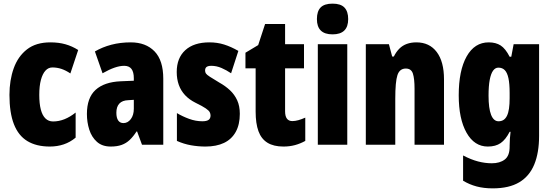

<svg xmlns="http://www.w3.org/2000/svg" viewBox="-20 -796 3035 1056"><path d="M254 10Q180 10 130.5 -20Q81 -50 56.5 -113Q32 -176 32 -274Q32 -355 55.5 -420.5Q79 -486 128.5 -524.5Q178 -563 257 -563Q303 -563 340 -552.5Q377 -542 410 -521L367 -392Q342 -409 318 -417Q294 -425 268 -425Q246 -425 230 -407.5Q214 -390 205 -356.5Q196 -323 196 -274Q196 -226 204.5 -193.5Q213 -161 230 -144.5Q247 -128 272 -128Q304 -128 335 -140.5Q366 -153 396 -177V-39Q366 -14 330.5 -2Q295 10 254 10Z M699 -563Q782 -563 830 -513.5Q878 -464 878 -363V0H761L734 -73H731Q713 -45 693.5 -26.5Q674 -8 649 1Q624 10 589 10Q542 10 513 -16Q484 -42 471 -83Q458 -124 458 -169Q458 -258 505.5 -301.5Q553 -345 644 -349L716 -352V-366Q716 -400 703 -417Q690 -434 663 -434Q639 -434 610 -424Q581 -414 544 -393L502 -513Q543 -537 592.5 -550Q642 -563 699 -563ZM686 -245Q653 -244 636.5 -226.5Q620 -209 620 -176Q620 -148 630 -133.5Q640 -119 659 -119Q683 -119 699.5 -141Q716 -163 716 -198V-247Z M1299 -170Q1299 -111 1276.5 -70.5Q1254 -30 1212 -10Q1170 10 1110 10Q1070 10 1030.5 3Q991 -4 953 -21V-174Q983 -156 1019.5 -142.5Q1056 -129 1093 -129Q1116 -129 1127 -136.5Q1138 -144 1138 -161Q1138 -170 1133.5 -179Q1129 -188 1111.5 -200Q1094 -212 1055 -231Q1021 -248 998 -272.5Q975 -297 963.5 -329Q952 -361 952 -400Q952 -477 999 -520Q1046 -563 1132 -563Q1175 -563 1213 -551Q1251 -539 1291 -516L1251 -393Q1226 -410 1198.5 -422Q1171 -434 1142 -434Q1125 -434 1116.5 -428Q1108 -422 1108 -408Q1108 -399 1112.5 -392Q1117 -385 1134 -374Q1151 -363 1186 -342Q1220 -323 1245 -299.5Q1270 -276 1284.5 -244.5Q1299 -213 1299 -170Z M1588 -130Q1603 -130 1621 -135Q1639 -140 1659 -149V-21Q1632 -6 1602.5 2Q1573 10 1539 10Q1485 10 1451 -11Q1417 -32 1401.5 -74.5Q1386 -117 1386 -182V-420H1330V-506L1400 -548L1438 -664H1548V-553H1652V-420H1548V-184Q1548 -157 1558 -143.5Q1568 -130 1588 -130Z M1890 -553V0H1728V-553ZM1809 -776Q1854 -776 1874.5 -754.5Q1895 -733 1895 -691Q1895 -649 1873.5 -628Q1852 -607 1809 -607Q1766 -607 1744.5 -628Q1723 -649 1723 -691Q1723 -734 1743.5 -755Q1764 -776 1809 -776Z M2270 -563Q2342 -563 2382 -510Q2422 -457 2422 -360V0H2260V-308Q2260 -363 2251 -391Q2242 -419 2212 -419Q2178 -419 2166 -383Q2154 -347 2154 -253V0H1992V-553H2119L2137 -485H2146Q2159 -511 2176.5 -528.5Q2194 -546 2217.5 -554.5Q2241 -563 2270 -563Z M2668 -563Q2707 -563 2733.5 -546Q2760 -529 2783 -484H2792L2805 -553H2945V-49Q2945 44 2918.5 108.5Q2892 173 2836 206.5Q2780 240 2690 240Q2641 240 2601.5 229.5Q2562 219 2527 198V59Q2571 82 2609.5 92Q2648 102 2685 102Q2729 102 2756 81.5Q2783 61 2783 11V5Q2783 -12 2784.5 -34Q2786 -56 2788 -71H2783Q2761 -28 2733.5 -9Q2706 10 2663 10Q2589 10 2546 -66Q2503 -142 2503 -272Q2503 -408 2546.5 -485.5Q2590 -563 2668 -563ZM2721 -424Q2704 -424 2692 -407.5Q2680 -391 2673.5 -357Q2667 -323 2667 -270Q2667 -200 2681 -164.5Q2695 -129 2722 -129Q2738 -129 2749.5 -136.5Q2761 -144 2768.5 -159.5Q2776 -175 2779.5 -199Q2783 -223 2783 -256V-285Q2783 -335 2776.5 -365.5Q2770 -396 2756.5 -410Q2743 -424 2721 -424Z"/></svg>

Font: Noto Sans Khmer ExtraCondensed Black
Style: Regular
Weight: 900
Width: 2
Designer: Danh Hong and the Monotype Design Team
Foundry: Monotype Imaging Inc.
Version: Version 2.004